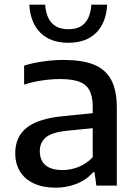

<svg xmlns="http://www.w3.org/2000/svg" viewBox="-20 -816 604 844"><path d="M493.5 -342V0H403.5L395.5 -59H389.5Q362 -26.5 318.5 -8.8Q275 9 225 9Q169 9 129 -9.5Q89 -28 68 -62.2Q47 -96.5 47 -142.5Q47 -215.5 98.8 -255.8Q150.5 -296 263.5 -306L387.5 -318.5V-348Q387.5 -394.5 372.2 -420.8Q357 -447 325.8 -457.8Q294.5 -468.5 243 -468.5Q207 -468.5 165.5 -462.5Q124 -456.5 86 -444V-527.5Q123.5 -539.5 170 -546Q216.5 -552.5 259 -552.5Q340 -552.5 391.2 -532.5Q442.5 -512.5 468 -466.5Q493.5 -420.5 493.5 -342ZM387.5 -124.5V-252.5L272 -241Q210 -234.5 182.5 -212.8Q155 -191 155 -151.5Q155 -111.5 180 -90Q205 -68.5 255 -68.5Q292 -68.5 326.2 -82.5Q360.5 -96.5 387.5 -124.5ZM109 -795.5H178.5Q186.5 -687.5 280.5 -687.5Q329 -687.5 353.5 -715.2Q378 -743 381.5 -795.5H451Q447 -716.5 403 -672.2Q359 -628 280.5 -628Q201.5 -628 157.2 -672.5Q113 -717 109 -795.5Z"/></svg>

Font: Encode Sans Semi Expanded Medium
Style: Regular
Weight: 500
Width: 6
Designer: Multiple Designers
Foundry: Impallari Type
Version: Version 2.000